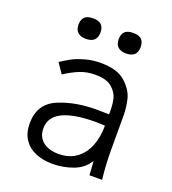

<svg xmlns="http://www.w3.org/2000/svg" viewBox="-139 -862 877 977"><g transform="rotate(20 300.0 -373.5)"><path d="M77 -144.5Q77 -251 169.8 -289.8Q262.5 -328.5 384 -326.5L441 -325.5V-348Q441 -380.5 434 -410.2Q427 -440 397.8 -465.5Q368.5 -491 308.5 -491Q261.5 -491 225.2 -476.5Q189 -462 145 -434L108 -488Q139 -508 163.2 -521Q187.5 -534 226.8 -545.5Q266 -557 313.5 -557Q403 -557 447.2 -516.8Q491.5 -476.5 502 -431.5Q512.5 -386.5 512.5 -345V-154Q512.5 -84 521.5 0H453Q452 -11.5 451 -34.5L448 -76Q421.5 -30.5 367.8 -10.2Q314 10 256 10Q204.5 10 164 -6.8Q123.5 -23.5 100.2 -58.2Q77 -93 77 -144.5ZM441 -264Q407.5 -266 393.5 -266Q151 -266 151 -145Q151 -99.5 182.2 -73.8Q213.5 -48 267.5 -48Q324 -48 363 -76.2Q402 -104.5 421.5 -153.2Q441 -202 441 -264ZM138.5 -701.5Q138.5 -729 152.8 -743Q167 -757 198 -757Q229.5 -757 243.5 -743Q257.5 -729 257.5 -701.5Q257.5 -646 198 -646Q169 -646 153.8 -660.2Q138.5 -674.5 138.5 -701.5ZM356 -701.5Q356 -729 370.2 -743Q384.5 -757 415.5 -757Q447 -757 461 -743Q475 -729 475 -701.5Q475 -646 415.5 -646Q386.5 -646 371.2 -660.2Q356 -674.5 356 -701.5Z"/></g></svg>

Font: JuliaMono Light
Style: Regular
Weight: 300
Monospace: yes
Designer: cormullion
Foundry: corm
Version: Version 0.054; ttfautohint (v1.8.4)